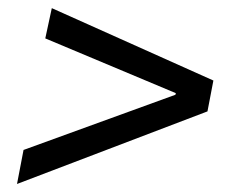

<svg xmlns="http://www.w3.org/2000/svg" viewBox="-20 -544 558 474"><path d="M22 -89.8 38.1 -173.8 413.1 -310.1 414.1 -314 91.8 -449.2 107.9 -523.9 506.8 -345.2 492.2 -269Z"/></svg>

Font: Reddit Sans
Style: Italic
Weight: 400
Italic angle: -11.25°
Designer: Stephen Hutchings
Version: Version 1.013